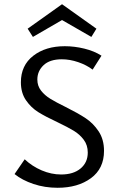

<svg xmlns="http://www.w3.org/2000/svg" viewBox="-20 -883 562 910"><path d="M136 -708 111 -747 274 -863 437 -747 413 -708 274 -788ZM291 -376Q349 -347 385.5 -323Q422 -299 447.5 -260.5Q473 -222 473 -168Q473 -84 411 -38.5Q349 7 253 7Q192 7 138.5 -11Q85 -29 49 -58L97 -128Q132 -95 177.5 -75.5Q223 -56 270 -56Q328 -56 362 -84.5Q396 -113 396 -160Q396 -195 377 -220.5Q358 -246 330 -263Q302 -280 252 -304Q196 -330 161.5 -351.5Q127 -373 103 -408Q79 -443 79 -493Q79 -573 137.5 -618.5Q196 -664 287 -664Q333 -664 380 -652.5Q427 -641 461 -619L419 -553Q390 -575 350.5 -588.5Q311 -602 273 -602Q216 -602 186.5 -574Q157 -546 157 -506Q157 -476 174.5 -453.5Q192 -431 219 -414.5Q246 -398 291 -376Z"/></svg>

Font: Ysabeau Infant Medium
Style: Regular
Weight: 500
Designer: Christian Thalmann (Catharsis Fonts)
Version: Version 0.003